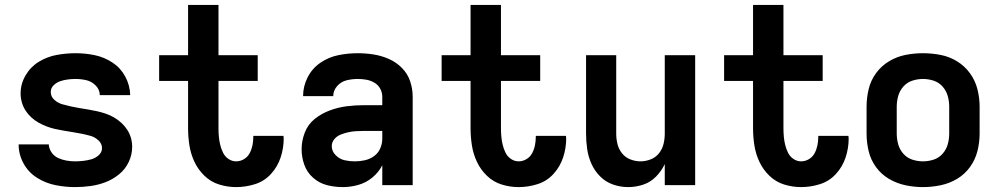

<svg xmlns="http://www.w3.org/2000/svg" viewBox="-20 -755 4072 783"><path d="M286 8Q318 8 350 3.5Q382 -1 411.5 -12.5Q441 -24 466 -44.5Q491 -65 505 -94.5Q519 -124 519 -156Q519 -175 514 -192.5Q509 -210 499 -225.5Q489 -241 475.5 -253.5Q462 -266 446 -275.5Q430 -285 412.5 -291Q395 -297 377.5 -301Q360 -305 342 -308Q324 -311 305.5 -314Q287 -317 269 -321Q251 -325 233.5 -330Q216 -335 201.5 -348Q187 -361 187 -380Q187 -396 199 -407.5Q211 -419 226 -424Q241 -429 257 -431Q273 -433 288 -433Q310 -433 332 -428Q354 -423 370.5 -406Q387 -389 387 -367H511Q510 -407 491 -442.5Q472 -478 438.5 -500Q405 -522 366.5 -530Q328 -538 288 -538Q250 -538 211.5 -531Q173 -524 139 -503.5Q105 -483 84.5 -448Q64 -413 64 -374Q64 -356 69 -338Q74 -320 84 -304.5Q94 -289 107.5 -276.5Q121 -264 137 -255Q153 -246 170 -239.5Q187 -233 205 -229Q223 -225 241 -222Q259 -219 277.5 -216Q296 -213 313.5 -209.5Q331 -206 349 -201Q367 -196 381.5 -182.5Q396 -169 396 -151Q396 -134 382.5 -122Q369 -110 353 -105.5Q337 -101 320 -99Q303 -97 286 -97Q269 -97 251.5 -100Q234 -103 217.5 -110.5Q201 -118 190.5 -133Q180 -148 179 -166H56Q56 -125 76 -88.5Q96 -52 131 -30Q166 -8 206 0Q246 8 286 8Z M943 8Q982 8 1020 -4Q1058 -16 1085 -45.5Q1112 -75 1124.5 -113Q1137 -151 1137 -190Q1137 -196 1136 -201H1013V-196Q1013 -179 1009.5 -162Q1006 -145 998 -130Q990 -115 975 -106Q960 -97 943 -97Q926 -97 911.5 -107Q897 -117 889.5 -132.5Q882 -148 878 -164.5Q874 -181 872.5 -198Q871 -215 871 -232V-425H1031V-530H871V-735H747V-530H629V-425H747V-232Q747 -197 752.5 -162Q758 -127 773 -95Q788 -63 814 -38Q840 -13 874 -2.5Q908 8 943 8Z M1378 8Q1410 8 1441.5 -1Q1473 -10 1498.5 -31Q1524 -52 1539 -81V0H1663V-360Q1663 -393 1652.5 -424Q1642 -455 1618.5 -478.5Q1595 -502 1565 -515Q1535 -528 1503 -533Q1471 -538 1439 -538Q1399 -538 1359.5 -530Q1320 -522 1286.5 -499Q1253 -476 1234.5 -439.5Q1216 -403 1216 -363H1339Q1339 -386 1355 -404Q1371 -422 1393.5 -427.5Q1416 -433 1439 -433Q1456 -433 1473.5 -430Q1491 -427 1506.5 -418Q1522 -409 1530.5 -393.5Q1539 -378 1539 -360V-326H1462Q1427 -326 1392.5 -321.5Q1358 -317 1324.5 -304.5Q1291 -292 1263.5 -270Q1236 -248 1223 -214.5Q1210 -181 1210 -146Q1210 -114 1221 -83Q1232 -52 1257 -30Q1282 -8 1313.5 0Q1345 8 1378 8ZM1427 -97Q1406 -97 1385.5 -101.5Q1365 -106 1349 -122Q1333 -138 1333 -159Q1333 -175 1343.5 -187.5Q1354 -200 1369 -206Q1384 -212 1399.5 -215.5Q1415 -219 1431 -220Q1447 -221 1462 -221H1539V-189Q1539 -169 1530.5 -149.5Q1522 -130 1505 -118Q1488 -106 1468 -101.5Q1448 -97 1427 -97Z M2095 8Q2134 8 2172 -4Q2210 -16 2237 -45.5Q2264 -75 2276.5 -113Q2289 -151 2289 -190Q2289 -196 2288 -201H2165V-196Q2165 -179 2161.5 -162Q2158 -145 2150 -130Q2142 -115 2127 -106Q2112 -97 2095 -97Q2078 -97 2063.5 -107Q2049 -117 2041.5 -132.5Q2034 -148 2030 -164.5Q2026 -181 2024.5 -198Q2023 -215 2023 -232V-425H2183V-530H2023V-735H1899V-530H1781V-425H1899V-232Q1899 -197 1904.5 -162Q1910 -127 1925 -95Q1940 -63 1966 -38Q1992 -13 2026 -2.5Q2060 8 2095 8Z M2542 8Q2573 8 2603 -2Q2633 -12 2655.5 -35Q2678 -58 2691 -86V0H2815V-530H2691V-210Q2691 -189 2686 -168Q2681 -147 2667.5 -130Q2654 -113 2633.5 -105Q2613 -97 2592 -97Q2571 -97 2550.5 -105Q2530 -113 2516.5 -130Q2503 -147 2498 -168Q2493 -189 2493 -210V-530H2370V-210Q2370 -179 2374.5 -147.5Q2379 -116 2392 -87Q2405 -58 2427.5 -35.5Q2450 -13 2480 -2.5Q2510 8 2542 8Z M3247 8Q3286 8 3324 -4Q3362 -16 3389 -45.5Q3416 -75 3428.5 -113Q3441 -151 3441 -190Q3441 -196 3440 -201H3317V-196Q3317 -179 3313.5 -162Q3310 -145 3302 -130Q3294 -115 3279 -106Q3264 -97 3247 -97Q3230 -97 3215.5 -107Q3201 -117 3193.5 -132.5Q3186 -148 3182 -164.5Q3178 -181 3176.5 -198Q3175 -215 3175 -232V-425H3335V-530H3175V-735H3051V-530H2933V-425H3051V-232Q3051 -197 3056.5 -162Q3062 -127 3077 -95Q3092 -63 3118 -38Q3144 -13 3178 -2.5Q3212 8 3247 8Z M3744 8Q3780 8 3816 0.5Q3852 -7 3883 -25.5Q3914 -44 3935.5 -73.5Q3957 -103 3966 -138.5Q3975 -174 3975 -210V-320Q3975 -356 3966 -391.5Q3957 -427 3935.5 -456.5Q3914 -486 3883 -505Q3852 -524 3816 -531Q3780 -538 3744 -538Q3708 -538 3672.5 -531Q3637 -524 3605.5 -505Q3574 -486 3552.5 -456.5Q3531 -427 3522.5 -391.5Q3514 -356 3514 -320V-210Q3514 -174 3522.5 -138.5Q3531 -103 3552.5 -73.5Q3574 -44 3605.5 -25.5Q3637 -7 3672.5 0.5Q3708 8 3744 8ZM3744 -97Q3722 -97 3700.5 -104Q3679 -111 3664 -128Q3649 -145 3643 -166.5Q3637 -188 3637 -210V-320Q3637 -342 3643 -363.5Q3649 -385 3664 -402Q3679 -419 3700.5 -426Q3722 -433 3744 -433Q3766 -433 3787.5 -426Q3809 -419 3824 -402Q3839 -385 3845 -363.5Q3851 -342 3851 -320V-210Q3851 -188 3845 -166.5Q3839 -145 3824 -128Q3809 -111 3787.5 -104Q3766 -97 3744 -97Z"/></svg>

Font: Iosevka Sparkle
Style: Bold
Weight: 700
Designer: Belleve Invis
Foundry: Belleve Invis
Version: Version 4.5.0; ttfautohint (v1.8.3)